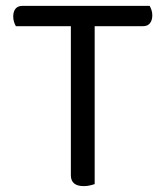

<svg xmlns="http://www.w3.org/2000/svg" viewBox="-20 -628 563 653"><path d="M302 -539V-2Q297 0 286.5 2.5Q276 5 265 5Q221 5 221 -32V-539H34Q31 -544 28 -552.5Q25 -561 25 -572Q25 -589 33 -598.5Q41 -608 56 -608H489Q492 -603 495 -594.5Q498 -586 498 -576Q498 -559 490 -549Q482 -539 467 -539Z"/></svg>

Font: Baloo Chettan 2
Style: Regular
Weight: 400
Designer: Maithili Shingre, Unnati Kotecha and Ek Type
Foundry: Ek Type
Version: Version 1.640;hotconv 1.0.111;makeotfexe 2.5.65597; ttfautoh